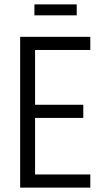

<svg xmlns="http://www.w3.org/2000/svg" viewBox="-20 -856 471 876"><path d="M72 0V-688H392V-628H140V-378H360V-318H140V-60H392V0ZM137 -786V-836H330V-786Z"/></svg>

Font: Saira Condensed
Style: Regular
Weight: 400
Width: 3
Designer: Hector Gatti with collaboration of the Omnibus-Type team
Foundry: Omnibus-Type
Version: Version 1.101